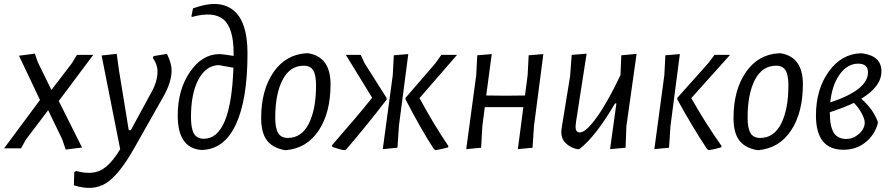

<svg xmlns="http://www.w3.org/2000/svg" viewBox="-29 -727 4369 941"><path d="M259 -232 373 -4 293 6 276 -44 207 -187 98 -43 74 0H-9L167 -237L64 -454L142 -464L156 -423L223 -286L324 -418L348 -458H428Z M543 -463 554 -383 602 -89H612L710 -269Q743 -326 743 -377Q743 -411 720 -443L724 -452L789 -463Q812 -418 812 -382Q812 -325 772 -254L630 -3Q554 132 489.5 171.5Q425 211 333 181L335 117L344 111Q417 131 464.5 107.5Q512 84 560 4L469 -455Z M959 8Q842 0 842 -161Q842 -287 902 -374.5Q962 -462 1048 -462Q1067 -461 1116 -453V-465Q1116 -589 1067 -631Q1018 -673 912 -644L909 -647L917 -686Q1045 -733 1114.5 -677Q1184 -621 1184 -466Q1184 -238 1126.5 -116Q1069 6 959 8ZM907 -153Q907 -96 922 -71.5Q937 -47 970 -47Q1103 -47 1115 -395L1043 -408Q981 -406 944 -338Q907 -270 907 -153Z M1473 -466H1482Q1591 -448 1591 -314Q1591 -175 1533 -87.5Q1475 0 1372 9L1363 8Q1306 -3 1278.5 -40Q1251 -77 1251 -149Q1251 -285 1311 -372.5Q1371 -460 1473 -466ZM1460 -405Q1392 -405 1356 -336Q1320 -267 1320 -150Q1320 -98 1334.5 -74.5Q1349 -51 1382 -51Q1449 -51 1484.5 -121Q1520 -191 1520 -309Q1520 -360 1506 -382.5Q1492 -405 1460 -405Z M1847 4 1896 -359 1901 -456 1972 -462 1926 -109 1919 -3ZM1659 9Q1636 6 1600 -7L1598 -15Q1724 -159 1795 -248L1666 -458H1739L1758 -417L1865 -248L1866 -239Q1764 -106 1667 6ZM2105 9 2097 3Q2031 -99 1958 -241L1959 -248L2105 -417L2134 -458H2211L2027 -246Q2097 -117 2168 -12V-5Q2133 5 2105 9Z M2381 -462 2354 -259 2449 -258 2544 -259 2557 -359 2562 -456 2634 -462 2588 -109 2581 -3 2509 4 2536 -202H2347L2335 -109L2329 -3L2256 4L2305 -359L2310 -456Z M2846 -464 2794 -129 2792 -108Q2791 -78 2813 -78Q2842 -78 2895 -151Q2948 -224 3012 -359L3016 -456L3091 -463L3041 -109L3037 -3L2961 4L2992 -220H2985Q2890 -57 2810 4H2799Q2765 -4 2743 -26Q2721 -48 2722 -82L2723 -95L2765 -353L2773 -458Z M3178 4 3227 -359 3232 -456 3303 -462 3257 -109 3250 -3ZM3549 -458 3359 -246Q3428 -124 3507 -12L3506 -5Q3473 5 3444 9L3436 3Q3363 -107 3290 -241L3291 -248L3442 -417L3473 -458Z M3788 -466H3797Q3906 -448 3906 -314Q3906 -175 3848 -87.5Q3790 0 3687 9L3678 8Q3621 -3 3593.5 -40Q3566 -77 3566 -149Q3566 -285 3626 -372.5Q3686 -460 3788 -466ZM3775 -405Q3707 -405 3671 -336Q3635 -267 3635 -150Q3635 -98 3649.5 -74.5Q3664 -51 3697 -51Q3764 -51 3799.5 -121Q3835 -191 3835 -309Q3835 -360 3821 -382.5Q3807 -405 3775 -405Z M4105 7Q3970 7 3970 -161Q3970 -289 4032.5 -376Q4095 -463 4191 -466L4200 -465Q4291 -452 4291 -377Q4291 -303 4192 -243Q4249 -194 4273 -131V-121Q4256 -63 4211 -28Q4166 7 4105 7ZM4177 -415Q4124 -415 4086.5 -362.5Q4049 -310 4040 -225Q4225 -286 4225 -372Q4225 -415 4177 -415ZM4209 -126Q4209 -144 4194 -172Q4179 -200 4156 -223Q4109 -200 4038 -177Q4038 -108 4057 -77Q4076 -46 4119 -46Q4153 -46 4181 -71Q4209 -96 4209 -126Z"/></svg>

Font: Alegreya Sans
Style: Italic
Weight: 400
Italic angle: -7°
Designer: Juan Pablo del Peral
Foundry: Huerta Tipografica
Version: Version 2.007